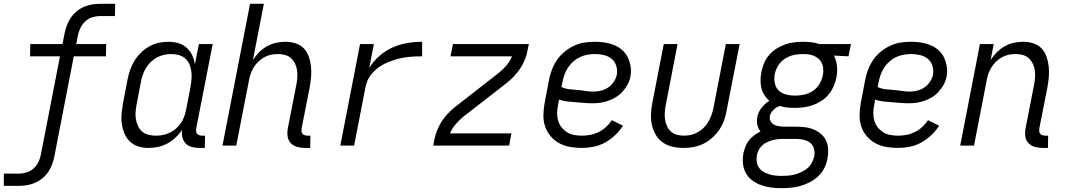

<svg xmlns="http://www.w3.org/2000/svg" viewBox="-47 -760 5567 1002"><path d="M-27 210V146H52Q72 146 93 139.5Q114 133 130 117.5Q146 102 155 82.5Q164 63 167 43L266 -466H110L111 -530H279L290 -585Q294 -606 301.5 -626.5Q309 -647 321.5 -666Q334 -685 352 -700Q370 -715 390.5 -724Q411 -733 432.5 -736.5Q454 -740 475 -740H554L553 -676H474Q454 -676 433.5 -669.5Q413 -663 397 -647.5Q381 -632 372 -612.5Q363 -593 359 -573L351 -530H507L506 -466H338L237 55Q233 76 225.5 96.5Q218 117 205.5 136Q193 155 175 170Q157 185 136 194Q115 203 94 206.5Q73 210 52 210Z M728 12Q700 12 674.5 4Q649 -4 630.5 -22Q612 -40 602 -64.5Q592 -89 588.5 -115.5Q585 -142 588 -170.5Q591 -199 596 -227L619 -347Q624 -372 632.5 -396.5Q641 -421 655 -443.5Q669 -466 689 -485.5Q709 -505 732.5 -518Q756 -531 781.5 -536.5Q807 -542 831 -542Q858 -542 883 -535Q908 -528 926.5 -511.5Q945 -495 955.5 -472.5Q966 -450 970 -424L991 -530H1063L977 -90Q976 -82 976.5 -74.5Q977 -67 981.5 -62Q986 -57 993 -54.5Q1000 -52 1007 -52H1023L1022 12H994Q974 12 954.5 7Q935 2 922 -11.5Q909 -25 904.5 -44.5Q900 -64 904 -84Q890 -62 870 -43Q850 -24 827 -11.5Q804 1 778.5 6.5Q753 12 728 12ZM768 -52Q785 -52 803 -55.5Q821 -59 839 -67.5Q857 -76 871 -88.5Q885 -101 896.5 -117Q908 -133 914 -150.5Q920 -168 924 -186L947 -306Q951 -327 952.5 -347.5Q954 -368 951.5 -387.5Q949 -407 941.5 -424.5Q934 -442 920 -454.5Q906 -467 887 -472.5Q868 -478 847 -478Q829 -478 810 -474Q791 -470 773 -460.5Q755 -451 740.5 -437Q726 -423 715.5 -406Q705 -389 698.5 -371Q692 -353 689 -335L666 -215Q662 -195 660.5 -175Q659 -155 662.5 -136.5Q666 -118 674 -101Q682 -84 696 -72.5Q710 -61 729 -56.5Q748 -52 768 -52Z M1572 12H1544Q1523 12 1503.5 6.5Q1484 1 1470.5 -13Q1457 -27 1454 -47.5Q1451 -68 1455 -90L1499 -315Q1503 -335 1504.5 -354.5Q1506 -374 1503.5 -392.5Q1501 -411 1493 -427.5Q1485 -444 1472 -456Q1459 -468 1441 -473Q1423 -478 1403 -478Q1386 -478 1368 -474.5Q1350 -471 1333.5 -462Q1317 -453 1303 -440Q1289 -427 1279 -411.5Q1269 -396 1262.5 -378.5Q1256 -361 1253 -344L1186 0H1114L1258 -740H1330L1273 -447Q1287 -469 1305.5 -487.5Q1324 -506 1346.5 -518.5Q1369 -531 1393.5 -536.5Q1418 -542 1442 -542Q1469 -542 1495 -534Q1521 -526 1538.5 -507.5Q1556 -489 1564.5 -464.5Q1573 -440 1576 -413Q1579 -386 1576.5 -358.5Q1574 -331 1569 -303L1527 -90Q1526 -82 1526.5 -74.5Q1527 -67 1531.5 -62Q1536 -57 1543 -54.5Q1550 -52 1557 -52H1573Z M1729 0 1832 -530H1904L1880 -405Q1901 -440 1933 -468Q1965 -496 2002.5 -512.5Q2040 -529 2079 -535.5Q2118 -542 2156 -542V-466Q2138 -466 2120.5 -465.5Q2103 -465 2085.5 -463Q2068 -461 2050 -457.5Q2032 -454 2014.5 -448.5Q1997 -443 1979.5 -436Q1962 -429 1946 -419.5Q1930 -410 1915.5 -397.5Q1901 -385 1889 -370Q1877 -355 1870 -337.5Q1863 -320 1860 -303L1801 0Z M2214 0 2220 -33Q2225 -57 2234.5 -80.5Q2244 -104 2257.5 -125.5Q2271 -147 2289 -166Q2307 -185 2327 -201L2555 -379Q2578 -397 2596.5 -419Q2615 -441 2625 -466H2304L2317 -530H2713L2706 -497Q2702 -473 2692.5 -449.5Q2683 -426 2669 -404.5Q2655 -383 2637.5 -364Q2620 -345 2600 -329L2371 -151Q2349 -133 2330.5 -111Q2312 -89 2301 -64H2622L2610 0Z M2989 12Q2957 12 2926.5 6.5Q2896 1 2870 -13.5Q2844 -28 2825 -51Q2806 -74 2797 -102.5Q2788 -131 2789 -163Q2790 -195 2796 -227L2819 -347Q2824 -373 2834.5 -399.5Q2845 -426 2861.5 -449.5Q2878 -473 2901 -491.5Q2924 -510 2950.5 -522Q2977 -534 3003.5 -538Q3030 -542 3057 -542Q3084 -542 3110 -538Q3136 -534 3159 -524.5Q3182 -515 3200.5 -498.5Q3219 -482 3229.5 -460Q3240 -438 3244 -412.5Q3248 -387 3243 -360Q3239 -339 3228.5 -319.5Q3218 -300 3203 -283Q3188 -266 3169 -254Q3150 -242 3129 -234.5Q3108 -227 3087 -224Q3066 -221 3046 -221Q3023 -221 3001.5 -223Q2980 -225 2957.5 -226.5Q2935 -228 2913 -230.5Q2891 -233 2870 -240L2866 -215Q2861 -193 2860.5 -172Q2860 -151 2865.5 -131.5Q2871 -112 2883 -96.5Q2895 -81 2911 -70.5Q2927 -60 2947.5 -56Q2968 -52 2990 -52Q3011 -52 3033 -56Q3055 -60 3076.5 -70.5Q3098 -81 3115.5 -97Q3133 -113 3146 -133L3204 -104Q3187 -77 3162.5 -54Q3138 -31 3109.5 -15.5Q3081 0 3050 6Q3019 12 2989 12ZM3050 -282Q3070 -282 3090 -287Q3110 -292 3127 -303.5Q3144 -315 3156 -333Q3168 -351 3172 -370Q3176 -394 3169 -416.5Q3162 -439 3145 -453Q3128 -467 3105 -472.5Q3082 -478 3058 -478Q3039 -478 3019 -474.5Q2999 -471 2980.5 -462.5Q2962 -454 2946 -440Q2930 -426 2918.5 -409Q2907 -392 2900 -373Q2893 -354 2889 -335L2883 -306Q2902 -297 2923.5 -294.5Q2945 -292 2966 -290.5Q2987 -289 3008 -285.5Q3029 -282 3050 -282Z M3521 12Q3491 12 3462.5 5.5Q3434 -1 3411.5 -17Q3389 -33 3375 -57Q3361 -81 3355 -109Q3349 -137 3350.5 -167Q3352 -197 3358 -227L3417 -530H3489L3428 -215Q3424 -195 3422.5 -175.5Q3421 -156 3423.5 -137.5Q3426 -119 3433.5 -102.5Q3441 -86 3454 -74Q3467 -62 3485 -57Q3503 -52 3523 -52Q3541 -52 3559 -56Q3577 -60 3594.5 -70Q3612 -80 3626 -94Q3640 -108 3650 -125Q3660 -142 3666 -159.5Q3672 -177 3676 -195L3741 -530H3813L3745 -183Q3741 -158 3732 -132.5Q3723 -107 3707.5 -84Q3692 -61 3670.5 -41.5Q3649 -22 3624.5 -10Q3600 2 3573.5 7Q3547 12 3521 12Z M4032 222Q4004 222 3976.5 218.5Q3949 215 3924.5 206Q3900 197 3879 181.5Q3858 166 3845.5 143.5Q3833 121 3830.5 93.5Q3828 66 3833 38Q3837 21 3844 3.5Q3851 -14 3862.5 -28.5Q3874 -43 3890 -54.5Q3906 -66 3922 -74Q3910 -88 3905.5 -107.5Q3901 -127 3905 -148Q3909 -173 3926.5 -196Q3944 -219 3968 -234Q3953 -247 3942 -264Q3931 -281 3926.5 -300.5Q3922 -320 3922 -341.5Q3922 -363 3927 -385Q3931 -408 3940.5 -430.5Q3950 -453 3966.5 -472.5Q3983 -492 4005 -506Q4027 -520 4050 -528Q4073 -536 4096.5 -539Q4120 -542 4143 -542Q4165 -542 4187 -539.5Q4209 -537 4229 -530H4394L4381 -466L4305 -470Q4318 -445 4321 -415Q4324 -385 4318 -355Q4313 -331 4303 -308.5Q4293 -286 4277 -266.5Q4261 -247 4239 -233Q4217 -219 4194 -211Q4171 -203 4147.5 -200Q4124 -197 4101 -197Q4080 -197 4060.5 -199Q4041 -201 4023 -207Q4013 -204 4005 -199Q3997 -194 3990 -187Q3983 -180 3978 -172Q3973 -164 3971 -155Q3968 -142 3973.5 -130Q3979 -118 3989 -111.5Q3999 -105 4011.5 -102.5Q4024 -100 4037 -99H4107Q4131 -99 4155 -96Q4179 -93 4200 -84Q4221 -75 4238.5 -60Q4256 -45 4265 -24.5Q4274 -4 4275 20Q4276 44 4271 69Q4267 93 4255 117Q4243 141 4223.5 159.5Q4204 178 4180 190.5Q4156 203 4131.5 210Q4107 217 4082 219.5Q4057 222 4032 222ZM4102 -261Q4125 -261 4149 -266Q4173 -271 4194.5 -285Q4216 -299 4229 -321Q4242 -343 4247 -366Q4251 -387 4248.5 -407.5Q4246 -428 4234.5 -443Q4223 -458 4205 -466.5Q4187 -475 4167 -477L4143 -478Q4120 -478 4096 -473Q4072 -468 4050 -454Q4028 -440 4014.5 -418Q4001 -396 3996 -373Q3992 -349 3996.5 -326Q4001 -303 4016.5 -288Q4032 -273 4055 -267Q4078 -261 4102 -261ZM4032 158Q4049 158 4066.5 156.5Q4084 155 4101 150.5Q4118 146 4135 138Q4152 130 4166 118.5Q4180 107 4189 90.5Q4198 74 4202 57Q4206 36 4201 16.5Q4196 -3 4181.5 -14.5Q4167 -26 4147.5 -30.5Q4128 -35 4107 -35H4034Q4021 -35 4007 -33Q3993 -31 3979.5 -27Q3966 -23 3953 -16.5Q3940 -10 3929.5 0Q3919 10 3912.5 23Q3906 36 3903 49Q3900 67 3902 83.5Q3904 100 3913 113.5Q3922 127 3935.5 135.5Q3949 144 3965 149Q3981 154 3997.5 156Q4014 158 4032 158Z M4639 12Q4607 12 4576.5 6.5Q4546 1 4520 -13.5Q4494 -28 4475 -51Q4456 -74 4447 -102.5Q4438 -131 4439 -163Q4440 -195 4446 -227L4469 -347Q4474 -373 4484.5 -399.5Q4495 -426 4511.5 -449.5Q4528 -473 4551 -491.5Q4574 -510 4600.5 -522Q4627 -534 4653.5 -538Q4680 -542 4707 -542Q4734 -542 4760 -538Q4786 -534 4809 -524.5Q4832 -515 4850.5 -498.5Q4869 -482 4879.5 -460Q4890 -438 4894 -412.5Q4898 -387 4893 -360Q4889 -339 4878.5 -319.5Q4868 -300 4853 -283Q4838 -266 4819 -254Q4800 -242 4779 -234.5Q4758 -227 4737 -224Q4716 -221 4696 -221Q4673 -221 4651.5 -223Q4630 -225 4607.5 -226.5Q4585 -228 4563 -230.5Q4541 -233 4520 -240L4516 -215Q4511 -193 4510.5 -172Q4510 -151 4515.5 -131.5Q4521 -112 4533 -96.5Q4545 -81 4561 -70.5Q4577 -60 4597.5 -56Q4618 -52 4640 -52Q4661 -52 4683 -56Q4705 -60 4726.5 -70.5Q4748 -81 4765.5 -97Q4783 -113 4796 -133L4854 -104Q4837 -77 4812.5 -54Q4788 -31 4759.5 -15.5Q4731 0 4700 6Q4669 12 4639 12ZM4700 -282Q4720 -282 4740 -287Q4760 -292 4777 -303.5Q4794 -315 4806 -333Q4818 -351 4822 -370Q4826 -394 4819 -416.5Q4812 -439 4795 -453Q4778 -467 4755 -472.5Q4732 -478 4708 -478Q4689 -478 4669 -474.5Q4649 -471 4630.5 -462.5Q4612 -454 4596 -440Q4580 -426 4568.5 -409Q4557 -392 4550 -373Q4543 -354 4539 -335L4533 -306Q4552 -297 4573.5 -294.5Q4595 -292 4616 -290.5Q4637 -289 4658 -285.5Q4679 -282 4700 -282Z M5422 12H5394Q5373 12 5353.5 6.5Q5334 1 5320.5 -13Q5307 -27 5304 -47.5Q5301 -68 5305 -90L5349 -315Q5353 -335 5354.5 -354.5Q5356 -374 5353.5 -392.5Q5351 -411 5343 -427.5Q5335 -444 5322 -456Q5309 -468 5291 -473Q5273 -478 5253 -478Q5236 -478 5218 -474.5Q5200 -471 5183.5 -462Q5167 -453 5153 -440Q5139 -427 5129 -411.5Q5119 -396 5112.5 -378.5Q5106 -361 5103 -344L5036 0H4964L5067 -530H5139L5123 -447Q5137 -469 5155.5 -487.5Q5174 -506 5196.5 -518.5Q5219 -531 5243.5 -536.5Q5268 -542 5292 -542Q5319 -542 5345 -534Q5371 -526 5388.5 -507.5Q5406 -489 5414.5 -464.5Q5423 -440 5426 -413Q5429 -386 5426.5 -358.5Q5424 -331 5419 -303L5377 -90Q5376 -82 5376.5 -74.5Q5377 -67 5381.5 -62Q5386 -57 5393 -54.5Q5400 -52 5407 -52H5423Z"/></svg>

Font: Lode Term
Style: Italic
Weight: 400
Italic angle: -11°
Monospace: yes
Designer: Belleve Invis
Foundry: Belleve Invis
Version: Version 29.2.0